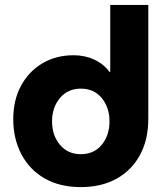

<svg xmlns="http://www.w3.org/2000/svg" viewBox="-20 -750 678 782"><path d="M309 12Q393 12 454.5 -22Q516 -56 550 -118.5Q584 -181 584 -266V-730H429V-457H426Q403 -489 364.5 -507Q326 -525 280 -525Q208 -525 152.5 -492Q97 -459 65.5 -400.5Q34 -342 34 -265Q34 -185 67 -122Q100 -59 161.5 -23.5Q223 12 309 12ZM309 -122Q256 -122 224 -160.5Q192 -199 192 -256Q192 -312 224 -350.5Q256 -389 309 -389Q363 -389 394.5 -350.5Q426 -312 426 -256Q426 -199 394.5 -160.5Q363 -122 309 -122Z"/></svg>

Font: MuseoModerno
Style: Bold
Weight: 700
Designer: Pablo Cosgaya, Héctor Gatti, Marcela Romero, and the Authors of The MuseoModerno Project.
Foundry: Omnibus-Type Team
Version: Version 1.001